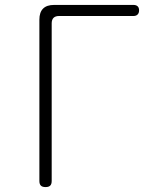

<svg xmlns="http://www.w3.org/2000/svg" viewBox="-20 -750 640 780"><path d="M165 10Q152 10 146 4Q140 -2 140 -15V-670Q140 -700 155 -715Q170 -730 200 -730H522Q533 -730 539 -724.5Q545 -719 545 -708Q545 -697 539 -691Q533 -685 522 -685H220Q205 -685 197.5 -677.5Q190 -670 190 -655V-15Q190 -2 184 4Q178 10 165 10Z"/></svg>

Font: Maple Mono NL Thin
Style: Regular
Weight: 250
Monospace: yes
Designer: subframe7536
Version: Version 7.000